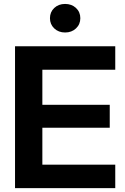

<svg xmlns="http://www.w3.org/2000/svg" viewBox="-20 -965 643 985"><path d="M57.1 0V-727.5H571.3V-607.4H197.3V-427.2H543V-309.6H197.3V-120.1H571.3V0ZM314 -798.3Q280.3 -798.3 258.3 -819.3Q236.3 -840.3 236.3 -871.6Q236.3 -903.3 258.3 -924.1Q280.3 -944.8 314 -944.8Q347.7 -944.8 369.9 -924.1Q392.1 -903.3 392.1 -871.6Q392.1 -840.3 369.9 -819.3Q347.7 -798.3 314 -798.3Z"/></svg>

Font: Inter Cardless Display
Style: Bold
Weight: 700
Designer: Rasmus Andersson
Foundry: rsms
Version: Version 4.001;git-9221beed3